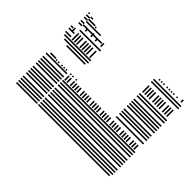

<svg xmlns="http://www.w3.org/2000/svg" viewBox="-183 -844 991 991"><g transform="rotate(-45 313.0 -348.0)"><path d="M76 -8H68V-528H76ZM92 0H84V-528H92ZM108 0H100V-528H108ZM124 0H116V-528H124ZM148 0H140V-528H148ZM164 0H156V-528H164ZM180 0H172V-528H180ZM196 0H188V-528H196ZM220 0H212V-528H220ZM236 0H228V-528H236ZM252 0H244V-528H252ZM288 -12H256V-20H288ZM288 -28H256V-36H288ZM288 -44H256V-52H288ZM288 -68H256V-76H288ZM288 -84H256V-92H288ZM288 -100H256V-108H288ZM288 -116H256V-124H288ZM288 -140H256V-148H288ZM288 -156H256V-164H288ZM288 -172H256V-180H288ZM288 -188H256V-196H288ZM288 -212H256V-220H288ZM288 -228H256V-236H288ZM288 -244H256V-252H288ZM288 -260H256V-268H288ZM288 -284H256V-292H288ZM288 -300H256V-308H288ZM288 -316H256V-324H288ZM288 -332H256V-340H288ZM288 -356H256V-364H288ZM288 -372H256V-380H288ZM288 -388H256V-396H288ZM288 -404H256V-412H288ZM288 -428H256V-436H288ZM288 -444H256V-452H288ZM288 -460H256V-468H288ZM288 -476H256V-484H288ZM288 -500H256V-508H288ZM288 -516H256V-524H288ZM316 0H308V-200H316ZM304 -476H296V-484H304ZM304 -500H296V-508H304ZM304 -516H296V-524H304ZM340 0H332V-200H340ZM356 0H348V-200H356ZM372 0H364V-200H372ZM396 0H388V-200H396ZM412 0H404V-200H412ZM428 0H420V-200H428ZM444 0H436V-200H444ZM468 0H460V-200H468ZM484 0H476V-200H484ZM544 -12H496V-20H544ZM544 -28H496V-36H544ZM544 -44H496V-52H544ZM544 -68H496V-76H544ZM544 -84H496V-92H544ZM544 -100H496V-108H544ZM544 -116H496V-124H544ZM544 -140H496V-148H544ZM544 -156H496V-164H544ZM544 -172H496V-180H544ZM544 -188H496V-196H544ZM572 0H564V-200H572ZM588 0H580V-200H588ZM618 -12H600V-20H618ZM608 -44H600V-52H608ZM608 -68H600V-76H608ZM608 -84H600V-92H608ZM608 -100H600V-108H608ZM608 -116H600V-124H608ZM608 -140H600V-148H608ZM608 -156H600V-164H608ZM608 -172H600V-180H608ZM76 -536H68V-632H76ZM92 -536H84V-632H92ZM108 -536H100V-632H108ZM124 -536H116V-632H124ZM148 -536H140V-632H148ZM164 -536H156V-632H164ZM180 -536H172V-632H180ZM196 -536H188V-632H196ZM220 -536H212V-632H220ZM236 -536H228V-632H236ZM252 -536H244V-632H252ZM268 -536H260V-632H268ZM292 -536H284V-632H292ZM304 -548H296V-556H304ZM304 -564H296V-572H304ZM304 -580H296V-588H304ZM304 -604H296V-612H304ZM304 -620H296V-628H304ZM76 -632H68V-664H76ZM92 -632H84V-664H92ZM108 -632H100V-664H108ZM124 -632H116V-664H124ZM148 -632H140V-664H148ZM164 -632H156V-664H164ZM180 -632H172V-664H180ZM196 -632H188V-664H196ZM220 -632H212V-664H220ZM236 -632H228V-664H236ZM252 -632H244V-664H252ZM268 -632H260V-664H268ZM292 -632H284V-664H292ZM308 -632H300V-664H308ZM76 -664H68V-680H76ZM92 -664H84V-680H92ZM108 -664H100V-680H108ZM124 -664H116V-680H124ZM148 -664H140V-680H148ZM164 -664H156V-680H164ZM180 -664H172V-680H180ZM196 -664H188V-680H196ZM220 -664H212V-680H220ZM236 -664H228V-680H236ZM252 -664H244V-680H252ZM268 -664H260V-680H268ZM292 -664H284V-680H292ZM308 -664H300V-672H308ZM76 -680H68V-688H76ZM92 -680H84V-688H92ZM108 -680H100V-688H108ZM124 -680H116V-688H124ZM148 -680H140V-688H148ZM164 -680H156V-688H164ZM180 -680H172V-688H180ZM196 -680H188V-688H196ZM220 -680H212V-688H220ZM236 -680H228V-688H236ZM252 -680H244V-688H252ZM268 -680H260V-688H268ZM292 -680H284V-688H292ZM394 -504H386V-640H394ZM410 -496H402V-656H410ZM426 -496H418V-656H426ZM478 -508H430V-516H478ZM478 -532H430V-540H478ZM478 -548H430V-556H478ZM478 -564H430V-572H478ZM478 -580H430V-588H478ZM478 -604H430V-612H478ZM478 -620H430V-628H478ZM478 -636H430V-644H478ZM498 -496H490V-648H498ZM534 -508H510V-516H534ZM526 -548H510V-556H526ZM534 -580H510V-588H534ZM526 -620H510V-628H526ZM530 -520H522V-608H530ZM554 -552H546V-608H554ZM566 -596H558V-604H566ZM530 -608H522V-648H530ZM554 -608H546V-648H554ZM570 -608H562V-648H570ZM586 -640H578V-648H586ZM530 -648H522V-656H530ZM554 -648H546V-656H554ZM570 -648H562V-656H570ZM586 -648H578V-656H586ZM410 -656H402V-672H410ZM426 -656H418V-680H426ZM442 -656H434V-680H442ZM466 -656H458V-680H466ZM486 -668H462V-676H486ZM522 -656H514V-672H522ZM538 -656H530V-672H538ZM562 -656H554V-672H562ZM578 -656H570V-672H578ZM522 -672H514V-680H522ZM538 -672H530V-680H538ZM562 -672H554V-680H562ZM578 -672H570V-680H578ZM594 -672H586V-680H594ZM426 -680H418V-688H426ZM442 -680H434V-696H442ZM466 -680H458V-696H466ZM482 -680H474V-696H482Z"/></g></svg>

Font: Rubik Lines
Style: Regular
Weight: 400
Designer: Hubert and Fischer, NaN
Foundry: Hubert and Fischer, NaN
Version: Version 2.201